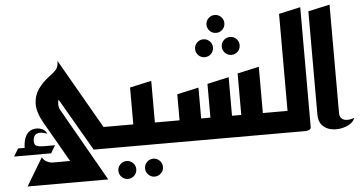

<svg xmlns="http://www.w3.org/2000/svg" viewBox="-106 -916 2333 1240"><g transform="rotate(-5 1060.0 -296.0)"><path d="M-45 0 -15 -50H28Q28 -76 34 -99Q42 -129 61 -148.5Q80 -168 119 -168Q133 -168 152.5 -159.5Q172 -151 182 -128Q176 -131 156 -136Q136 -141 122 -137Q106 -133 99.5 -123Q93 -113 91.5 -103.5Q90 -94 90 -90Q90 -89 90 -89Q90 -61 109 -55.5Q128 -50 146 -50H225L195 0Z M25 200 133 20Q143 40 163 50Q183 60 201 60H313L162 -203Q122 -274 123.5 -328Q125 -382 154 -422.5Q183 -463 223 -493Q254 -516 271 -534Q288 -552 288 -591L547 -140H700V0H471L274 -340Q268 -329 268.5 -309.5Q269 -290 279 -272L548 200Z M849 208Q825 208 808 191Q791 174 791 150Q791 126 808 109Q825 92 849 92Q873 92 890 109Q907 126 907 150Q907 174 890 191Q873 208 849 208ZM676 208Q652 208 635 191Q618 174 618 150Q618 126 635 109Q652 92 676 92Q700 92 717 109Q734 126 734 150Q734 174 717 191Q700 208 676 208Z M660 0V-140H740V-379L880 -410V-140H1000V0H844Q842 0 841 0Q840 0 840 0Z M1325 -682Q1301 -682 1284 -699Q1267 -716 1267 -740Q1267 -764 1284 -781Q1301 -798 1325 -798Q1349 -798 1366 -781Q1383 -764 1383 -740Q1383 -716 1366 -699Q1349 -682 1325 -682ZM1411 -532Q1387 -532 1370 -549Q1353 -566 1353 -590Q1353 -614 1370 -631Q1387 -648 1411 -648Q1435 -648 1452 -631Q1469 -614 1469 -590Q1469 -566 1452 -549Q1435 -532 1411 -532ZM1238 -532Q1214 -532 1197 -549Q1180 -566 1180 -590Q1180 -614 1197 -631Q1214 -648 1238 -648Q1262 -648 1279 -631Q1296 -614 1296 -590Q1296 -566 1279 -549Q1262 -532 1238 -532Z M960 0V-140H1040V-309L1180 -340V-140H1240V-359L1380 -390V-140H1440V-409L1580 -440V-140H1700V0Z M1660 0V-140H1740V-769L1880 -800V-23Q1880 -11 1870 -6Q1860 -1 1850 -0.5Q1840 0 1840 0Z M2165 -58Q2159 -36 2133.5 -19.5Q2108 -3 2073.5 3Q2039 9 2006.5 1.5Q1974 -6 1952 -30.5Q1930 -55 1930 -100V-769L2070 -800V-100Q2070 -75 2081 -63.5Q2092 -52 2108 -49.5Q2124 -47 2140 -50.5Q2156 -54 2165 -58Z"/></g></svg>

Font: Reem Kufi Ink
Style: Bold
Weight: 700
Designer: Khaled Hosny
Version: Version 1.002